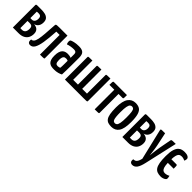

<svg xmlns="http://www.w3.org/2000/svg" viewBox="212 -1618 2920 2920"><g transform="rotate(45 1672.5 -157.5)"><path d="M41 0V-482Q41 -491 46.5 -495.5Q52 -500 68 -500H160Q199 -500 235 -491.5Q271 -483 294.5 -458.5Q318 -434 318 -385Q318 -352 308.5 -329.5Q299 -307 285 -293Q271 -279 256.5 -272.5Q242 -266 232 -264Q240 -264 248.5 -263Q257 -262 262 -260Q268 -258 280 -254Q292 -250 305.5 -239.5Q319 -229 328.5 -209.5Q338 -190 338 -159Q338 -115 320 -79Q302 -43 263 -21.5Q224 0 163 0ZM164 -73Q198 -73 217 -95.5Q236 -118 236 -167Q236 -190 229.5 -203.5Q223 -217 208.5 -223Q194 -229 169 -229Q155 -229 145 -228.5Q135 -228 128 -228V-74Q136 -73 146 -73Q156 -73 164 -73ZM128 -290Q137 -289 145.5 -289Q154 -289 163 -289Q178 -289 191.5 -297Q205 -305 214 -322.5Q223 -340 223 -368Q223 -390 218 -402Q213 -414 204.5 -420Q196 -426 184.5 -428Q173 -430 161 -430Q154 -430 146 -429.5Q138 -429 133 -428.5Q128 -428 128 -428Z M415 5Q389 5 375 -12.5Q361 -30 367 -68Q394 -68 411 -89Q428 -110 438 -157Q448 -204 454 -281.5Q460 -359 467 -474Q468 -485 472 -490.5Q476 -496 492 -498Q508 -500 545 -500H716V-17Q716 -11 715 -7.5Q714 -4 706 -2.5Q698 -1 679 -0.5Q660 0 624 0V-423H553Q544 -272 528.5 -177.5Q513 -83 486 -39Q459 5 415 5Z M933 10Q905 10 879.5 5.5Q854 1 833.5 -14.5Q813 -30 801.5 -61Q790 -92 790 -143Q790 -195 800.5 -227.5Q811 -260 829.5 -277.5Q848 -295 870.5 -301.5Q893 -308 917 -308Q932 -308 953 -305Q974 -302 988 -294Q988 -294 988 -307Q988 -320 988 -338Q988 -356 988 -370Q988 -390 982 -401Q976 -412 963.5 -417Q951 -422 932 -422Q897 -422 862 -415.5Q827 -409 804 -400Q796 -414 793.5 -428Q791 -442 791 -452Q791 -460 794 -469Q797 -478 803 -482Q816 -490 856.5 -500Q897 -510 955 -510Q1021 -510 1050 -483Q1079 -456 1079 -388V-337Q1079 -280 1078.5 -221.5Q1078 -163 1077 -112Q1076 -61 1074 -23Q1052 -10 1016 0Q980 10 933 10ZM940 -66Q954 -66 966.5 -70Q979 -74 985 -80Q986 -95 987 -121Q988 -147 988 -176.5Q988 -206 988 -231Q979 -236 968 -238Q957 -240 948 -240Q935 -240 923.5 -236.5Q912 -233 903.5 -223Q895 -213 890.5 -194.5Q886 -176 886 -146Q886 -121 889.5 -105.5Q893 -90 900 -81Q907 -72 917.5 -69Q928 -66 940 -66Z M1161 0V-482Q1161 -491 1164.5 -494.5Q1168 -498 1187 -499Q1206 -500 1252 -500V-86H1355V-482Q1355 -491 1359 -494.5Q1363 -498 1382 -499Q1401 -500 1446 -500V-86H1549V-482Q1549 -491 1552.5 -494.5Q1556 -498 1575.5 -499Q1595 -500 1640 -500V-18Q1640 -9 1637 -5.5Q1634 -2 1615.5 -1Q1597 0 1551 0Z M1801 0V-422H1696Q1696 -456 1697 -473Q1698 -490 1702.5 -495Q1707 -500 1716 -500H1995Q1995 -465 1994.5 -448Q1994 -431 1990 -426.5Q1986 -422 1976 -422H1892V-17Q1892 -9 1888.5 -5.5Q1885 -2 1866 -1Q1847 0 1801 0Z M2166 10Q2127 10 2097.5 0.5Q2068 -9 2048 -36Q2028 -63 2018.5 -114.5Q2009 -166 2009 -250Q2009 -387 2053 -448.5Q2097 -510 2175 -510Q2228 -510 2262.5 -488.5Q2297 -467 2314 -411Q2331 -355 2331 -253Q2331 -112 2289 -51Q2247 10 2166 10ZM2169 -67Q2187 -67 2201 -80.5Q2215 -94 2223 -134.5Q2231 -175 2231 -252Q2231 -329 2225 -368Q2219 -407 2206 -420Q2193 -433 2172 -433Q2153 -433 2138.5 -419Q2124 -405 2116 -365Q2108 -325 2108 -249Q2108 -189 2112 -152Q2116 -115 2123.5 -97Q2131 -79 2142.5 -73Q2154 -67 2169 -67Z M2396 0V-482Q2396 -491 2401.5 -495.5Q2407 -500 2423 -500H2515Q2554 -500 2590 -491.5Q2626 -483 2649.5 -458.5Q2673 -434 2673 -385Q2673 -352 2663.5 -329.5Q2654 -307 2640 -293Q2626 -279 2611.5 -272.5Q2597 -266 2587 -264Q2595 -264 2603.5 -263Q2612 -262 2617 -260Q2623 -258 2635 -254Q2647 -250 2660.5 -239.5Q2674 -229 2683.5 -209.5Q2693 -190 2693 -159Q2693 -115 2675 -79Q2657 -43 2618 -21.5Q2579 0 2518 0ZM2519 -73Q2553 -73 2572 -95.5Q2591 -118 2591 -167Q2591 -190 2584.5 -203.5Q2578 -217 2563.5 -223Q2549 -229 2524 -229Q2510 -229 2500 -228.5Q2490 -228 2483 -228V-74Q2491 -73 2501 -73Q2511 -73 2519 -73ZM2483 -290Q2492 -289 2500.5 -289Q2509 -289 2518 -289Q2533 -289 2546.5 -297Q2560 -305 2569 -322.5Q2578 -340 2578 -368Q2578 -390 2573 -402Q2568 -414 2559.5 -420Q2551 -426 2539.5 -428Q2528 -430 2516 -430Q2509 -430 2501 -429.5Q2493 -429 2488 -428.5Q2483 -428 2483 -428Z M2802 195Q2775 195 2760.5 177.5Q2746 160 2753 122Q2777 122 2793.5 113.5Q2810 105 2822.5 82.5Q2835 60 2845 20L2727 -476Q2725 -488 2727.5 -493Q2730 -498 2749.5 -499Q2769 -500 2816 -500L2862 -283Q2868 -252 2873 -219.5Q2878 -187 2881 -159Q2884 -131 2886.5 -114Q2889 -97 2889 -97Q2889 -97 2890.5 -114Q2892 -131 2895 -158.5Q2898 -186 2902.5 -219Q2907 -252 2912 -283L2948 -474Q2950 -487 2955 -492Q2960 -497 2980 -498.5Q3000 -500 3045 -500L2926 26Q2906 116 2876.5 155.5Q2847 195 2802 195Z M3232 14Q3190 14 3159 2.5Q3128 -9 3107.5 -38.5Q3087 -68 3077 -122Q3067 -176 3067 -261Q3067 -348 3082.5 -398.5Q3098 -449 3123 -473Q3148 -497 3176 -503.5Q3204 -510 3230 -510Q3277 -510 3302.5 -494.5Q3328 -479 3328 -456Q3328 -445 3324.5 -434Q3321 -423 3317 -412Q3305 -418 3285.5 -424Q3266 -430 3245 -430Q3231 -430 3217 -426Q3203 -422 3191 -409Q3179 -396 3171.5 -367Q3164 -338 3162 -288H3269Q3278 -288 3282.5 -283.5Q3287 -279 3288 -262.5Q3289 -246 3289 -211H3163Q3165 -156 3174.5 -124.5Q3184 -93 3200.5 -80Q3217 -67 3241 -67Q3263 -67 3284.5 -74Q3306 -81 3320 -90Q3325 -74 3326.5 -59Q3328 -44 3328 -35Q3328 -24 3314 -12.5Q3300 -1 3277.5 6.5Q3255 14 3232 14Z"/></g></svg>

Font: Yanone Kaffeesatz Medium
Style: Regular
Weight: 500
Designer: Yanone (Cyrillic: Daniel Pouzeot, Huerta Tipografica, and Cyreal)
Foundry: Yanone
Version: Version 2.003